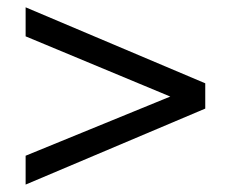

<svg xmlns="http://www.w3.org/2000/svg" viewBox="-20 -494 624 523"><path d="M539.1 -267.1V-198.2L49.8 8.8V-69.8L443.8 -231L49.8 -395V-474.1Z"/></svg>

Font: Miedinger*
Style: Book
Weight: 400
Version: Version 001.000